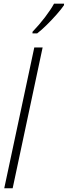

<svg xmlns="http://www.w3.org/2000/svg" viewBox="-20 -1016 366 1036"><path d="M2.9 0 165 -759.8H210L48.3 0ZM155.3 -835.9V-844.2Q191.4 -881.8 222.9 -923.1Q254.4 -964.4 271.5 -996.1H325.7L325.2 -987.8Q311.5 -967.3 285.6 -938Q259.8 -908.7 231.2 -880.6Q202.6 -852.5 180.7 -835.9Z"/></svg>

Font: Open Sans Condensed Light
Style: Italic
Weight: 300
Width: 3
Italic angle: -12°
Designer: Monotype Design Team
Foundry: Monotype Imaging Inc.
Version: Version 3.000; ttfautohint (v1.8.4)